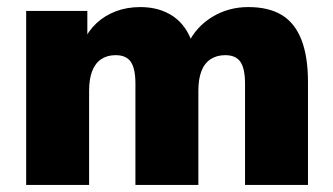

<svg xmlns="http://www.w3.org/2000/svg" viewBox="-20 -523 942 543"><path d="M54 0V-492H227V-406H216Q230 -436 253 -457.5Q276 -479 307.5 -491Q339 -503 377 -503Q431 -503 469.5 -477Q508 -451 525 -398H511Q534 -447 580 -475Q626 -503 682 -503Q740 -503 777 -480.5Q814 -458 832.5 -410.5Q851 -363 851 -291V0H673V-286Q673 -329 660 -348Q647 -367 617 -367Q593 -367 575.5 -355.5Q558 -344 549.5 -321.5Q541 -299 541 -267V0H363V-286Q363 -329 350 -348Q337 -367 307 -367Q283 -367 266 -355.5Q249 -344 240.5 -321.5Q232 -299 232 -267V0Z"/></svg>

Font: Nunito Sans 12pt ExtraLight Black
Style: Regular
Weight: 900
Version: Version 3.101;gftools[0.9.27]